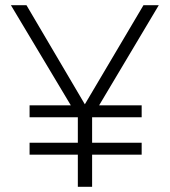

<svg xmlns="http://www.w3.org/2000/svg" viewBox="-20 -720 654 740"><path d="M362 -314H526V-268H335V-170H526V-124H335V0H280V-124H94V-170H280V-268H94V-314H253L22 -700H82L307 -318L533 -700H592Z"/></svg>

Font: Bai Jamjuree Light
Style: Regular
Weight: 300
Designer: Katatrad Aksorn Co.,Ltd.
Foundry: Cadson Demak Co.,Ltd.
Version: Version 1.000; ttfautohint (v1.6)